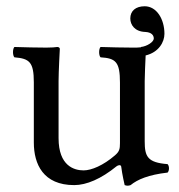

<svg xmlns="http://www.w3.org/2000/svg" viewBox="-20 -581 571 613"><path d="M217 10C256 10 303 -10 352 -50C357 -54 366 -56 367 -49C370 -24 378 10 378 10C386 13 391 12 397 10C419 -8 454 -23 515 -30C521 -36 521 -51 515 -57C451 -62 442 -81 442 -130V-322C442 -342 444 -380 445 -404C487 -414 505 -447 505 -473C505 -520 480 -561 442 -561C413 -561 396 -546 396 -522C396 -502 410 -480 444 -479C463 -478 471 -469 471 -458C471 -447 449 -433 430 -431V-430C423 -429 413 -429 403 -429C371 -429 335 -430 301 -431C295 -425 295 -404 301 -398C350 -395 363 -383 363 -317V-124C363 -105 361 -97 347 -85C310 -53 272 -37 247 -37C217 -37 167 -51 167 -140V-322C167 -352 171 -425 171 -425C171 -428 168 -431 163 -431C158 -430 143 -429 128 -429C96 -429 60 -430 26 -431C20 -425 20 -404 26 -398C74 -394 88 -383 88 -318V-126C88 -57 118 10 217 10Z"/></svg>

Font: Libertinus Math
Style: Regular
Weight: 400
Designer: Philipp H. Poll, Khaled Hosny
Foundry: Caleb Maclennan
Version: Version 7.050;RELEASE